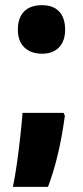

<svg xmlns="http://www.w3.org/2000/svg" viewBox="-20 -581 320 740"><path d="M48.8 -466.8Q48.8 -511.7 72.5 -536.4Q96.2 -561 142.1 -561Q185.5 -561 208.3 -536.4Q231 -511.7 231 -466.8Q231 -422.9 207.5 -398.4Q184.1 -374 142.1 -374Q98.6 -374 73.7 -398.4Q48.8 -422.9 48.8 -466.8ZM225.1 -146 230 -134.8Q218.8 -52.2 202.4 15.9Q186 84 165 139.2H29.8Q38.1 99.6 45.4 47.6Q52.7 -4.4 58.3 -55.9Q64 -107.4 66.9 -146Z"/></svg>

Font: Open Sans Condensed ExtraBold
Style: Regular
Weight: 800
Width: 3
Designer: Monotype Design Team
Foundry: Monotype Imaging Inc.
Version: Version 3.000; ttfautohint (v1.8.4)